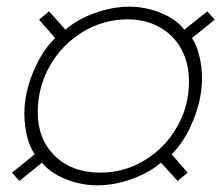

<svg xmlns="http://www.w3.org/2000/svg" viewBox="-20 -622 663 575"><path d="M106 -135 38 -80 16 -105 84 -160Q69 -181 61 -214Q53 -247 53 -283Q53 -342 79 -405.5Q105 -469 145 -508L97 -563L127 -588L176 -533Q211 -564 264 -583Q317 -602 367 -602Q416 -602 462.5 -583Q509 -564 532 -533L601 -588L623 -563L555 -508Q569 -487 577 -454.5Q585 -422 585 -386Q585 -327 559 -262.5Q533 -198 494 -160L542 -105L512 -80L462 -135Q428 -105 375 -86Q322 -67 272 -67Q222 -67 175.5 -86Q129 -105 106 -135ZM546 -378Q546 -432 523.5 -474Q501 -516 459 -540Q417 -564 362 -564Q290 -564 228 -526.5Q166 -489 129.5 -425Q93 -361 93 -286Q93 -205 144.5 -155Q196 -105 281 -105Q352 -105 413 -142Q474 -179 510 -241.5Q546 -304 546 -378Z"/></svg>

Font: Sarabun Thin
Style: Italic
Weight: 250
Italic angle: -10°
Designer: Suppakit Chalermlarp | Katatrad Co.,Ltd.
Foundry: Cadson Demak Co.,Ltd.
Version: Version 1.000; ttfautohint (v1.6)